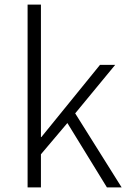

<svg xmlns="http://www.w3.org/2000/svg" viewBox="-20 -815 561 835"><path d="M100 0H158V-144L273 -280L445 0H509L307 -322L481 -533H415L160 -219H158V-795H100Z"/></svg>

Font: Noto Sans CJK JP Light
Style: Regular
Weight: 300
Designer: Ryoko NISHIZUKA (kana & ideographs); Paul D. Hunt (Latin, Greek & Cyrillic); Wenlong ZHANG (bopomofo); Sandoll Communica
Foundry: Adobe Systems Incorporated
Version: Version 1.004;PS 1.004;hotconv 1.0.82;makeotf.lib2.5.63406